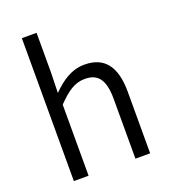

<svg xmlns="http://www.w3.org/2000/svg" viewBox="-144 -901 889 1005"><g transform="rotate(-20 301.0 -398.0)"><path d="M94 0H176V-396C232 -453 273 -483 330 -483C405 -483 437 -437 437 -333V0H519V-343C519 -481 467 -554 354 -554C280 -554 224 -513 173 -462L176 -575V-796H94Z"/></g></svg>

Font: ChiuKong Gothic MN Normal
Style: Regular
Weight: 350
Designer: Ryoko NISHIZUKA 西塚涼子 (kana, bopomofo & ideographs); Paul D. Hunt (Latin, Greek & Cyrillic); Sandoll Communications 산돌커뮤니
Foundry: Adobe
Version: Version 1.300